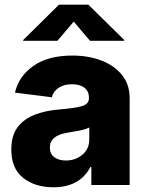

<svg xmlns="http://www.w3.org/2000/svg" viewBox="-20 -790 629 820"><path d="M208 9.8Q129.4 9.8 78.9 -30.3Q28.3 -70.3 28.3 -151.4Q28.3 -211.9 55.9 -247.6Q83.5 -283.2 129.6 -300.5Q175.8 -317.9 231 -322.3Q300.8 -328.1 330.3 -336.9Q359.9 -345.7 359.9 -370.6V-373Q359.9 -399.9 340.8 -415Q321.8 -430.2 287.6 -430.2Q253.4 -430.2 230.7 -415.3Q208 -400.4 201.2 -374.5L43.9 -394.5Q59.6 -463.9 122.3 -508.3Q185.1 -552.7 289.1 -552.7Q358.4 -552.7 413.8 -531.2Q469.2 -509.8 501.5 -469.2Q533.7 -428.7 533.7 -371.1V0H370.1V-76.7H366.2Q320.3 9.8 208 9.8ZM261.2 -104.5Q302.7 -104.5 332 -129.4Q361.3 -154.3 361.3 -194.3V-245.6Q346.7 -237.8 320.1 -232.4Q293.5 -227.1 270 -223.6Q192.9 -211.9 192.9 -159.7Q192.9 -132.8 211.9 -118.7Q231 -104.5 261.2 -104.5ZM225.1 -615.7H79.1V-619.1L231.9 -770H357.4L510.7 -619.1V-615.7H364.3L294.9 -697.8Z"/></svg>

Font: Inter Extra Bold
Style: Regular
Weight: 800
Designer: Rasmus Andersson
Foundry: rsms
Version: Version 4.000;git-3c8e0fc